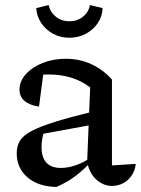

<svg xmlns="http://www.w3.org/2000/svg" viewBox="-20 -728 556 758"><path d="M422 6Q390 6 362.5 -17Q335 -40 324 -87L336 -383Q269 -434 172 -434Q153 -434 135 -432Q117 -430 101 -426L153 -452L134 -307Q96 -313 76.5 -330Q57 -347 57 -374Q57 -407 82 -435Q107 -463 148.5 -479.5Q190 -496 240 -496Q295 -496 341 -474.5Q387 -453 422 -414V-75L516 -81Q513 -54 499 -34Q485 -14 465 -4Q445 6 422 6ZM203 10Q132 9 89 -27.5Q46 -64 46 -123Q46 -151 58.5 -172Q71 -193 104 -210.5Q137 -228 197.5 -247Q258 -266 353 -289V-237L124 -195L154 -209Q149 -194 146.5 -178Q144 -162 144 -148Q144 -107 163 -86Q182 -65 221 -65Q248 -65 279 -75.5Q310 -86 344 -109V-94Q314 -61 280.5 -35Q247 -9 203 10ZM254 -579Q218 -579 189 -595Q160 -611 142.5 -637.5Q125 -664 123 -696L172 -708Q178 -680 200.5 -662Q223 -644 254 -644Q285 -644 307.5 -662Q330 -680 335 -708L385 -696Q384 -664 366.5 -637.5Q349 -611 319.5 -595Q290 -579 254 -579Z"/></svg>

Font: Piazzolla 24pt Medium
Style: Regular
Weight: 500
Designer: Juan Pablo del Peral
Foundry: Huerta Tipografica
Version: Version 2.005